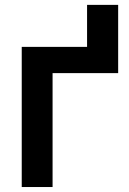

<svg xmlns="http://www.w3.org/2000/svg" viewBox="-20 -752 518 772"><path d="M67.4 0V-563.5H330.1V-732.4H455.1V-458H191.4V0Z"/></svg>

Font: Gothic A1
Style: Bold
Weight: 700
Version: Version 2.50